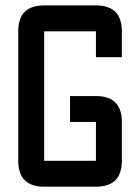

<svg xmlns="http://www.w3.org/2000/svg" viewBox="-20 -704 528 724"><path d="M341.8 0H146.5Q48.8 0 48.8 -97.7V-585.9Q48.8 -683.6 146.5 -683.6H341.8Q439.5 -683.6 439.5 -585.9V-488.3H341.8V-585.9H146.5V-97.7H341.8V-244.1H244.1V-341.8H341.8Q439.5 -341.8 439.5 -244.1V-97.7Q439.5 0 341.8 0Z"/></svg>

Font: BabelStone Runic Beorhtnoth
Style: Regular
Weight: 400
Designer: Andrew West
Foundry: BabelStone
Version: Version 7.004;November 9, 2023